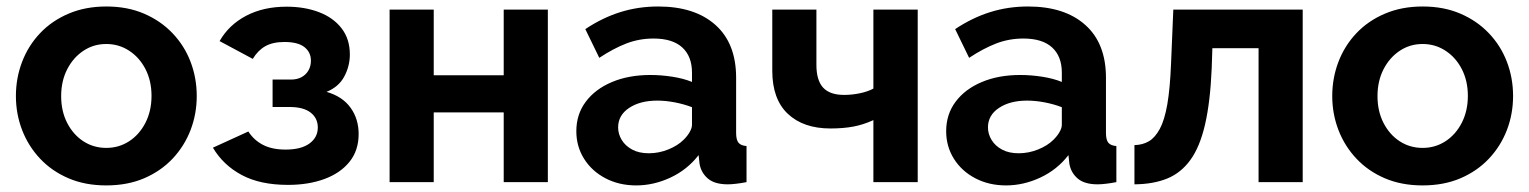

<svg xmlns="http://www.w3.org/2000/svg" viewBox="-20 -553 4643 583"><path d="M302.6 10Q238.6 10 187.9 -11.7Q137.2 -33.5 101.6 -71.4Q65.9 -109.4 47.1 -158.3Q28.3 -207.2 28.3 -261.4Q28.3 -316.1 47.1 -365.2Q65.9 -414.4 101.6 -452.1Q137.2 -489.8 188.2 -511.5Q239.2 -533.3 302.9 -533.3Q367 -533.3 417.5 -511.5Q468 -489.8 503.9 -452.1Q539.9 -414.4 558.7 -365.2Q577.4 -316.1 577.4 -261.4Q577.4 -207.2 558.7 -158.3Q539.9 -109.4 504.2 -71.4Q468.5 -33.5 417.8 -11.7Q367 10 302.6 10ZM165.7 -260.9Q165.7 -215.4 184 -179.7Q202.3 -144.1 233.2 -124Q264.1 -103.9 302.6 -103.9Q341.1 -103.9 372.3 -124.2Q403.5 -144.6 421.8 -180.5Q440.1 -216.5 440.1 -261.9Q440.1 -307.3 421.8 -343Q403.5 -378.6 372.2 -399Q341 -419.4 302.6 -419.4Q264.1 -419.4 233.1 -398.7Q202.1 -378 183.9 -342.4Q165.7 -306.8 165.7 -260.9Z M854.4 8.4Q769.9 8.4 713.8 -21.7Q657.6 -51.8 626.5 -104.6L734.1 -153.7Q750.8 -127.6 778.4 -113.2Q806 -98.8 847.3 -98.8Q894.4 -98.8 919.7 -117.3Q945 -135.7 945 -166Q945 -193.6 923.9 -210.6Q902.8 -227.6 861.6 -228.1H807.7V-311.4H863.3Q882 -311.4 895.6 -318.7Q909.1 -326.1 916.6 -339.1Q924.1 -352.1 924.1 -368.7Q924.1 -394.3 904.5 -409.9Q884.9 -425.5 843.5 -425.5Q808.3 -425.5 785.6 -412.7Q762.8 -399.8 747.6 -374.2L646.8 -428.2Q674.9 -477.5 727.4 -505.1Q779.9 -532.7 850.2 -532.7Q905.2 -532.7 948.8 -516Q992.4 -499.3 1017.3 -466.9Q1042.3 -434.5 1042.3 -387.4Q1042.3 -352.6 1025.5 -320.9Q1008.7 -289.2 971.5 -274.1Q1019.9 -260.1 1044.4 -226Q1069 -192 1069 -145.9Q1069 -96.1 1041.2 -61.6Q1013.4 -27.2 965 -9.4Q916.6 8.4 854.4 8.4Z M1163 0V-523.8H1297V-324.5H1509.5V-523.8H1643.5V0H1509.5V-211.8H1297V0Z M1730 -154.6Q1730 -206 1758.8 -244.3Q1787.5 -282.6 1838.2 -303.9Q1888.8 -325.3 1954.8 -325.3Q1988 -325.3 2021.9 -320Q2055.7 -314.7 2081.2 -304.2V-332.3Q2081.2 -381.9 2051.7 -408.9Q2022.2 -436 1964.4 -436Q1920.9 -436 1881.9 -421Q1842.8 -405.9 1799.7 -377.4L1757.3 -464.6Q1809.2 -499.2 1863.6 -516.2Q1918 -533.3 1978.4 -533.3Q2089.7 -533.3 2152.4 -477.3Q2215.2 -421.4 2215.2 -316.9V-149.6Q2215.2 -128.6 2222.3 -119.8Q2229.5 -110.9 2246.8 -109.5V0Q2229.3 3.4 2214.8 5Q2200.3 6.7 2189.8 6.7Q2149.8 6.7 2129.3 -11Q2108.9 -28.6 2104.2 -55.3L2101.3 -82Q2066.8 -37.5 2015.9 -13.8Q1964.9 10 1911.8 10Q1859.8 10 1818.4 -11.7Q1776.9 -33.5 1753.5 -70.9Q1730 -108.3 1730 -154.6ZM2055.6 -128.4Q2067.2 -139.7 2074.2 -152Q2081.2 -164.2 2081.2 -174.2V-227.5Q2056.9 -236.8 2029 -242.2Q2001.1 -247.5 1975.8 -247.5Q1923.6 -247.5 1890.3 -225.3Q1856.9 -203.1 1856.9 -166.1Q1856.9 -146.1 1867.9 -128Q1878.9 -109.9 1899.8 -98.7Q1920.6 -87.6 1950.2 -87.6Q1980.4 -87.6 2009 -99.1Q2037.7 -110.6 2055.6 -128.4Z M2632 0V-188.3Q2602.4 -174.6 2571.6 -168.7Q2540.8 -162.9 2501.7 -162.9Q2419.4 -162.9 2372.2 -207.4Q2325 -251.9 2325 -338.2V-523.8H2459V-356Q2459 -309.3 2479.3 -287Q2499.7 -264.8 2543.2 -264.8Q2567.1 -264.8 2590.9 -269.8Q2614.7 -274.7 2632 -284V-523.8H2766.6V0Z M2853 -154.6Q2853 -206 2881.8 -244.3Q2910.5 -282.6 2961.2 -303.9Q3011.8 -325.3 3077.8 -325.3Q3111 -325.3 3144.9 -320Q3178.7 -314.7 3204.2 -304.2V-332.3Q3204.2 -381.9 3174.7 -408.9Q3145.2 -436 3087.4 -436Q3043.9 -436 3004.9 -421Q2965.8 -405.9 2922.7 -377.4L2880.3 -464.6Q2932.2 -499.2 2986.6 -516.2Q3041 -533.3 3101.4 -533.3Q3212.7 -533.3 3275.4 -477.3Q3338.2 -421.4 3338.2 -316.9V-149.6Q3338.2 -128.6 3345.3 -119.8Q3352.5 -110.9 3369.8 -109.5V0Q3352.3 3.4 3337.8 5Q3323.3 6.7 3312.8 6.7Q3272.8 6.7 3252.3 -11Q3231.9 -28.6 3227.2 -55.3L3224.3 -82Q3189.8 -37.5 3138.9 -13.8Q3087.9 10 3034.8 10Q2982.8 10 2941.4 -11.7Q2899.9 -33.5 2876.5 -70.9Q2853 -108.3 2853 -154.6ZM3178.6 -128.4Q3190.2 -139.7 3197.2 -152Q3204.2 -164.2 3204.2 -174.2V-227.5Q3179.9 -236.8 3152 -242.2Q3124.1 -247.5 3098.8 -247.5Q3046.6 -247.5 3013.3 -225.3Q2979.9 -203.1 2979.9 -166.1Q2979.9 -146.1 2990.9 -128Q3001.9 -109.9 3022.8 -98.7Q3043.6 -87.6 3073.2 -87.6Q3103.4 -87.6 3132 -99.1Q3160.7 -110.6 3178.6 -128.4Z M3424.7 6.7V-112.4Q3449.4 -112.9 3468.3 -123.9Q3487.2 -134.9 3501.7 -161.6Q3516.1 -188.2 3524.5 -236.2Q3532.8 -284.3 3535.8 -359.3L3542.7 -523.8H3935.6V0H3801.6V-406.6H3661.3L3659.3 -345.9Q3654.9 -243.4 3639.1 -175.1Q3623.3 -106.8 3594.6 -67.4Q3566 -27.9 3523.9 -10.8Q3481.8 6.3 3424.7 6.7Z M4299.6 10Q4235.6 10 4184.9 -11.7Q4134.2 -33.5 4098.6 -71.4Q4062.9 -109.4 4044.1 -158.3Q4025.3 -207.2 4025.3 -261.4Q4025.3 -316.1 4044.1 -365.2Q4062.9 -414.4 4098.6 -452.1Q4134.2 -489.8 4185.2 -511.5Q4236.2 -533.3 4299.9 -533.3Q4364 -533.3 4414.5 -511.5Q4465 -489.8 4500.9 -452.1Q4536.9 -414.4 4555.7 -365.2Q4574.4 -316.1 4574.4 -261.4Q4574.4 -207.2 4555.7 -158.3Q4536.9 -109.4 4501.2 -71.4Q4465.5 -33.5 4414.8 -11.7Q4364 10 4299.6 10ZM4162.7 -260.9Q4162.7 -215.4 4181 -179.7Q4199.3 -144.1 4230.2 -124Q4261.1 -103.9 4299.6 -103.9Q4338.1 -103.9 4369.3 -124.2Q4400.5 -144.6 4418.8 -180.5Q4437.1 -216.5 4437.1 -261.9Q4437.1 -307.3 4418.8 -343Q4400.5 -378.6 4369.2 -399Q4338 -419.4 4299.6 -419.4Q4261.1 -419.4 4230.1 -398.7Q4199.1 -378 4180.9 -342.4Q4162.7 -306.8 4162.7 -260.9Z"/></svg>

Font: Raleway Thin
Style: Regular
Weight: 100
Designer: Matt McInerney, Pablo Impallari, Rodrigo Fuenzalida
Foundry: Matt McInerney, Pablo Impallari, Rodrigo Fuenzalida
Version: Version 4.026